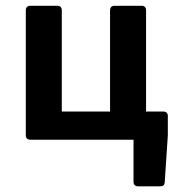

<svg xmlns="http://www.w3.org/2000/svg" viewBox="-20 -489 622 672"><path d="M491.2 -98.6V-453.1C491.2 -462.9 485.4 -468.8 475.6 -468.8H380.9C371.1 -468.8 365.2 -462.9 365.2 -453.1V-98.6H196.3V-453.1C196.3 -462.9 190.4 -468.8 180.7 -468.8H85.9C76.2 -468.8 70.3 -462.9 70.3 -453.1V-15.6C70.3 -5.9 76.2 0 85.9 0H447.3V147.5C447.3 157.2 453.1 163.1 462.9 163.1H541C550.8 163.1 555.7 159.2 556.6 148.4L567.4 -15.6V-83C567.4 -92.8 561.5 -98.6 551.8 -98.6Z"/></svg>

Font: Ed Sans Neue SemiBold
Style: Regular
Weight: 600
Designer: Stephen Hutchings
Version: Version 1.004;PS 001.004;hotconv 1.0.88;makeotf.lib2.5.64775